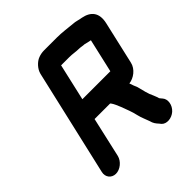

<svg xmlns="http://www.w3.org/2000/svg" viewBox="-198 -835 1034 1034"><g transform="rotate(-45 319.5 -318.0)"><path d="M579 -312 635 -556C651 -625 619 -659 564 -670C542 -673 528 -680 505 -681C472 -684 431 -690 394 -690H295C280 -690 265 -687 252 -682C227 -673 199 -644 192 -614L52 -7C44 26 66 54 99 54C132 54 166 26 174 -7L226 -236H344L348 -232L355 -221L361 -209L373 -181C385 -148 396 -123 404 -87C410 -61 420 -42 428 -18C433 2 441 13 455 28L462 37C482 59 523 55 549 32C577 7 582 -33 564 -54C559 -59 556 -64 551 -70C549 -81 544 -89 540 -101C526 -128 519 -163 511 -194C504 -211 500 -220 494 -239C530 -243 570 -272 579 -312ZM473 -559C486 -555 498 -553 512 -550L468 -358H255L303 -568H366C391 -568 411 -563 434 -563C447 -563 461 -559 473 -559Z"/></g></svg>

Font: Electronic
Style: TiIt
Weight: 900
Version: Version 1.011